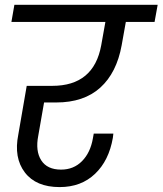

<svg xmlns="http://www.w3.org/2000/svg" viewBox="-20 -760 668 789"><path d="M26.9 -669.9 39.1 -740.2H627.9L615.2 -669.9H497.1L480 -574.2Q459.5 -460.9 392.1 -399.9Q324.7 -338.9 210.9 -338.9H161.1L137.2 -202.1Q125 -139.6 149.4 -101.3Q173.8 -63 231 -63Q282.7 -63 317.1 -97.9Q351.6 -132.8 361.8 -191.9L365.2 -210.9H445.8Q443.8 -197.3 443.8 -193.8Q427.7 -100.1 370.6 -45.7Q313.5 8.8 225.1 8.8Q127.9 8.8 82 -51.5Q36.1 -111.8 55.2 -207L89.8 -407.2H194.8Q365.7 -407.2 396 -574.2L413.1 -669.9Z"/></svg>

Font: SVN-Poppins
Style: Italic
Weight: 400
Italic angle: -10°
Designer: Ninad Kale (Devanagari), Jonny Pinhorn (Latin)
Foundry: Indian Type Foundry
Version: Version 3.002 2017